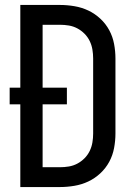

<svg xmlns="http://www.w3.org/2000/svg" viewBox="-20 -755 540 775"><path d="M62 0V-334H19V-401H62V-735H222Q251 -735 280.5 -730Q310 -725 336.5 -712.5Q363 -700 385 -679.5Q407 -659 421 -633Q435 -607 440.5 -577.5Q446 -548 446 -519V-216Q446 -187 440.5 -157.5Q435 -128 421 -102Q407 -76 385 -55.5Q363 -35 336.5 -22.5Q310 -10 280.5 -5Q251 0 222 0ZM152 -80H222Q240 -80 258 -83Q276 -86 292 -94.5Q308 -103 321 -116Q334 -129 342 -145.5Q350 -162 353 -180Q356 -198 356 -216V-519Q356 -537 353 -555Q350 -573 342 -589.5Q334 -606 321 -619Q308 -632 292 -640.5Q276 -649 258 -652Q240 -655 222 -655H152V-401H250V-334H152Z"/></svg>

Font: Iosevka SS10 Medium
Style: Regular
Weight: 500
Monospace: yes
Designer: Belleve Invis
Foundry: Belleve Invis
Version: Version 28.0.6; ttfautohint (v1.8.4)